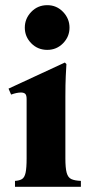

<svg xmlns="http://www.w3.org/2000/svg" viewBox="-20 -723 356 743"><path d="M233 -110Q233 -73 238 -54.5Q243 -36 256 -30Q269 -24 293 -23V0H38V-23Q55 -24 65 -30Q75 -36 79 -54.5Q83 -73 83 -110V-340Q83 -355 77.5 -360Q72 -365 61 -365Q53 -365 43.5 -363Q34 -361 23 -357L13 -380L231 -481L237 -475Q236 -460 234.5 -428.5Q233 -397 233 -349ZM163 -530Q126 -530 101 -555.5Q76 -581 76 -616Q76 -651 101 -677Q126 -703 163 -703Q199 -703 224 -677Q249 -651 249 -616Q249 -581 224 -555.5Q199 -530 163 -530Z"/></svg>

Font: Bona Nova
Style: Bold
Weight: 700
Designer: Mateusz Machalski
Foundry: Capitalics
Version: Version 4.001; ttfautohint (v1.8.3)